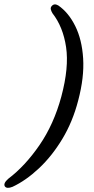

<svg xmlns="http://www.w3.org/2000/svg" viewBox="-91 -753 434 889"><path d="M271 -287.5Q245.5 -189 197.5 -109.5Q149.5 -30 89.2 26.5Q29 83 -33 112Q-59.5 122.5 -68.5 110Q-77 96 -52.5 74.5Q25 16 91.8 -81Q158.5 -178 193 -306Q229 -440.5 215 -534.8Q201 -629 152 -691.5Q146 -701.5 144.2 -710Q142.5 -718.5 148.5 -725Q160 -738.5 178.5 -728Q226 -695.5 257.2 -632.8Q288.5 -570 294 -482.5Q299.5 -395 271 -287.5Z"/></svg>

Font: Fraunces 144pt SuperSoft
Style: Italic
Weight: 400
Italic angle: -16°
Version: Version 1.000;[b76b70a41]